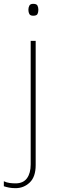

<svg xmlns="http://www.w3.org/2000/svg" viewBox="-70 -741 297 1001"><path d="M78 -690Q78 -702 83 -711.5Q88 -721 103 -721Q121 -721 125.5 -711.5Q130 -702 130 -690Q130 -677 125.5 -668Q121 -659 103 -659Q88 -659 83 -668Q78 -677 78 -690ZM11 240Q-8 240 -23 237Q-38 234 -50 230V204Q-35 211 -19.5 213Q-4 215 11 215Q51 215 70.5 188.5Q90 162 90 116V-528H116V120Q116 181 85 210.5Q54 240 11 240Z"/></svg>

Font: Noto Sans Thaana Thin
Style: Regular
Weight: 100
Designer: David Williams
Foundry: Google Inc.
Version: Version 3.001; ttfautohint (v1.8.4.7-5d5b)